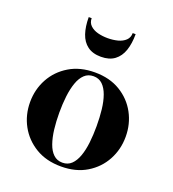

<svg xmlns="http://www.w3.org/2000/svg" viewBox="-131 -810 830 921"><g transform="rotate(20 283.5 -349.5)"><path d="M284 10Q208.5 10 153.8 -23Q99 -56 69.2 -110.5Q39.5 -165 39.5 -230Q39.5 -295 69.2 -349.5Q99 -404 153.8 -437Q208.5 -470 284 -470Q359.5 -470 414 -437Q468.5 -404 498 -349.5Q527.5 -295 527.5 -230Q527.5 -165 498 -110.5Q468.5 -56 414 -23Q359.5 10 284 10ZM284 -9.5Q311.5 -9.5 329.8 -27Q348 -44.5 359 -75.2Q370 -106 374.5 -145.8Q379 -185.5 379 -230Q379 -275 374.5 -314.8Q370 -354.5 359 -385Q348 -415.5 329.8 -433Q311.5 -450.5 284 -450.5Q256.5 -450.5 238 -433Q219.5 -415.5 208.8 -385Q198 -354.5 193.2 -314.8Q188.5 -275 188.5 -230Q188.5 -185.5 193.2 -145.8Q198 -106 208.8 -75.2Q219.5 -44.5 238 -27Q256.5 -9.5 284 -9.5ZM284 -550Q241.5 -550 215 -569.8Q188.5 -589.5 176.5 -625.2Q164.5 -661 164.5 -709H179.5Q179.5 -686 194.5 -671.8Q209.5 -657.5 233.2 -651.2Q257 -645 284 -645Q311 -645 335 -651.2Q359 -657.5 374 -671.8Q389 -686 389 -709H404Q404 -661 391.8 -625.2Q379.5 -589.5 353 -569.8Q326.5 -550 284 -550Z"/></g></svg>

Font: Bodoni Moda
Style: Bold
Weight: 700
Designer: Owen Earl
Foundry: indestructible type
Version: Version 2.005